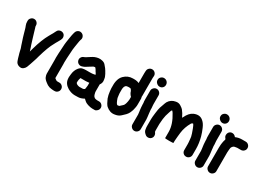

<svg xmlns="http://www.w3.org/2000/svg" viewBox="-23 -1493 3234 2373"><g transform="rotate(30 1594.5 -306.0)"><path d="M84 -534C68 -534 54 -528 42 -516C30 -504 24 -491 24 -474V-466C24 -445 27 -427 34 -411C41 -395 46 -379 50 -364C54 -349 59 -332 64 -314C69 -296 74 -280 78 -266C83 -248 90 -226 100 -199L109 -171C112 -161 115 -153 118 -146C121 -139 124 -129 127 -113C130 -97 133 -85 136 -75C139 -65 142 -57 143 -52C144 -47 146 -42 148 -34C150 -26 152 -19 154 -13L161 8C164 17 167 26 172 35C177 44 185 53 197 60C209 67 222 70 236 71C250 72 264 67 276 57C288 47 297 36 303 22C309 8 315 -9 322 -30C329 -51 335 -71 342 -90C349 -109 356 -133 363 -161C392 -262 420 -337 448 -385L462 -412C467 -420 471 -427 475 -434C479 -441 483 -447 486 -454C489 -461 493 -467 497 -474L501 -484C508 -499 509 -514 504 -530C499 -546 490 -557 475 -564C460 -571 445 -572 429 -567C413 -562 402 -552 395 -537L390 -528C385 -518 381 -508 375 -498C369 -488 363 -478 358 -469L343 -442C310 -384 279 -306 251 -205C245 -185 241 -169 238 -158C236 -167 233 -176 230 -184C227 -192 225 -200 222 -209L212 -237C209 -246 206 -256 203 -266C200 -276 196 -288 192 -301C188 -314 183 -330 178 -347C173 -364 167 -380 163 -397C159 -414 155 -428 150 -441C145 -454 143 -462 143 -466V-474C143 -491 137 -505 125 -517C113 -529 100 -534 84 -534Z M557 -314 555 -253C556 -244 556 -235 556 -226V-25C556 -12 560 2 567 20C574 38 593 58 625 80C630 84 636 87 641 91C661 102 680 108 697 109L726 112H747C763 112 777 106 789 94C801 82 806 68 806 52C806 36 801 22 789 10C777 -2 763 -8 747 -8H726H719L709 -9C706 -9 704 -11 702 -12C700 -13 697 -15 693 -18L683 -25C680 -27 677 -29 675 -32V-226C675 -235 675 -245 674 -256L676 -315L684 -444C685 -458 687 -472 690 -488C693 -504 696 -523 699 -545C702 -567 706 -583 709 -594L713 -605C718 -620 716 -635 708 -650C700 -665 688 -674 673 -679C658 -684 643 -683 628 -675C613 -667 604 -655 599 -640L595 -628C589 -608 584 -581 579 -549C574 -517 571 -495 569 -484C567 -473 566 -461 565 -449Z M1033 -87 988 -86C983 -86 979 -87 975 -88C954 -93 941 -101 936 -110C935 -112 934 -112 933 -113V-137C933 -149 937 -165 944 -187H1022C1026 -187 1041 -188 1068 -191V-149C1068 -141 1066 -130 1064 -118C1063 -113 1063 -108 1062 -104C1061 -100 1060 -97 1059 -97C1049 -90 1040 -87 1033 -87ZM1036 32C1060 32 1088 23 1119 6C1125 13 1132 19 1141 26C1156 40 1174 49 1193 55C1220 63 1241 67 1257 67H1292C1305 67 1316 61 1328 49C1340 37 1346 23 1346 7C1346 -9 1340 -23 1328 -35C1316 -47 1303 -52 1287 -52H1262C1256 -52 1252 -52 1250 -53C1248 -54 1242 -55 1235 -56C1228 -57 1221 -61 1216 -66C1207 -73 1201 -83 1198 -94C1195 -105 1193 -114 1191 -121C1189 -128 1189 -139 1189 -153V-238C1206 -260 1212 -285 1207 -312C1206 -319 1204 -326 1203 -335C1202 -344 1199 -352 1194 -362C1189 -372 1186 -380 1183 -386C1180 -392 1177 -398 1173 -403C1169 -408 1167 -413 1164 -419C1161 -425 1155 -434 1146 -446C1137 -458 1126 -471 1114 -484C1102 -497 1086 -505 1066 -509C1035 -517 1001 -513 966 -499C953 -494 934 -483 908 -466L885 -451C875 -444 868 -440 865 -439L851 -433C836 -428 824 -418 816 -403C808 -388 808 -373 813 -358C818 -343 828 -331 843 -324C858 -317 872 -316 888 -321C904 -326 916 -331 923 -335C930 -339 944 -347 963 -360C982 -373 996 -381 1002 -384C1008 -387 1013 -390 1015 -391C1023 -393 1030 -394 1035 -394C1046 -383 1054 -372 1058 -363C1062 -354 1068 -346 1072 -341C1076 -336 1079 -331 1081 -326C1083 -321 1084 -317 1085 -314C1080 -313 1076 -313 1072 -312C1068 -311 1062 -310 1056 -309C1050 -308 1044 -308 1038 -307C1032 -306 1021 -306 1006 -306H954C934 -306 918 -304 902 -300C886 -296 871 -285 857 -268C835 -241 822 -208 818 -168C817 -162 817 -155 816 -148C815 -141 814 -133 814 -126C814 -119 814 -112 815 -105C818 -59 842 -23 887 4C921 23 954 33 988 33Z M1529 -507H1509C1461 -507 1420 -490 1385 -455C1363 -433 1349 -404 1342 -369C1339 -352 1337 -337 1337 -326V-270C1337 -262 1338 -254 1339 -246C1340 -238 1340 -232 1341 -225C1344 -193 1351 -163 1361 -135C1379 -93 1396 -63 1412 -47C1451 -13 1492 0 1535 -8C1545 -10 1552 -11 1556 -12C1581 -18 1602 -30 1618 -46C1624 -52 1630 -58 1637 -64C1669 -91 1689 -120 1699 -152C1701 -159 1704 -165 1706 -171C1708 -177 1709 -182 1710 -188C1711 -194 1713 -203 1716 -216C1719 -229 1720 -243 1720 -259V-338C1720 -347 1718 -355 1715 -363C1716 -369 1716 -375 1716 -381V-632C1716 -637 1716 -643 1717 -649L1718 -660C1719 -676 1715 -690 1704 -703C1693 -716 1679 -723 1663 -724C1647 -725 1633 -721 1620 -710C1607 -699 1600 -686 1599 -670L1598 -659C1597 -650 1597 -641 1597 -632V-493C1578 -502 1556 -507 1529 -507ZM1464 -202C1463 -209 1461 -219 1460 -231C1459 -243 1458 -252 1457 -257C1456 -262 1456 -267 1456 -270V-326L1458 -341C1462 -372 1479 -388 1509 -388H1529C1535 -388 1541 -387 1546 -385C1549 -382 1551 -379 1552 -378L1559 -366C1561 -363 1562 -362 1563 -362C1568 -339 1581 -317 1601 -297V-259C1601 -254 1600 -244 1597 -230C1594 -216 1592 -207 1591 -204C1590 -201 1588 -197 1587 -192C1586 -187 1583 -182 1580 -176C1577 -170 1570 -163 1561 -155C1552 -147 1546 -142 1542 -138C1538 -134 1536 -131 1534 -130C1532 -129 1527 -128 1520 -126C1513 -124 1508 -124 1504 -126C1492 -132 1479 -158 1464 -202Z M1902 -184 1895 -242V-245L1891 -281V-305L1888 -341C1887 -347 1887 -353 1887 -359V-483C1887 -499 1882 -513 1870 -525C1858 -537 1844 -543 1828 -543C1812 -543 1798 -537 1786 -525C1774 -513 1768 -499 1768 -483V-359C1768 -339 1769 -322 1772 -307V-291C1772 -276 1773 -265 1774 -259C1775 -253 1775 -248 1775 -243C1775 -238 1776 -229 1778 -217C1780 -205 1782 -195 1782 -188C1782 -181 1783 -169 1786 -153V-13C1786 3 1792 16 1804 28C1816 40 1830 46 1846 46C1862 46 1876 40 1888 28C1900 16 1905 3 1905 -13V-149ZM1798 -687C1786 -676 1780 -662 1780 -645C1780 -628 1786 -614 1799 -602C1812 -590 1826 -583 1843 -583C1860 -583 1874 -589 1885 -600C1896 -611 1902 -625 1902 -642C1902 -659 1896 -674 1884 -686C1872 -698 1857 -704 1840 -704C1823 -704 1810 -698 1798 -687Z M2499 -166C2500 -157 2500 -149 2500 -142V-58C2500 -41 2505 -27 2517 -15C2529 -3 2543 2 2559 2C2575 2 2589 -3 2601 -15C2613 -27 2619 -41 2619 -58V-142C2619 -195 2611 -250 2596 -307C2587 -341 2574 -375 2559 -410C2544 -445 2527 -470 2508 -486C2472 -521 2426 -526 2372 -502C2337 -486 2308 -453 2284 -402C2281 -396 2278 -392 2277 -390C2260 -427 2241 -457 2222 -480C2214 -489 2200 -500 2179 -513C2158 -526 2136 -529 2111 -524C2068 -517 2035 -495 2013 -458C2006 -445 2001 -429 1995 -412L1977 -361C1971 -344 1966 -314 1961 -273C1956 -232 1953 -202 1953 -183V-90C1953 -73 1954 -57 1957 -44C1958 -25 1967 -7 1984 9L1992 16C2004 27 2018 33 2035 32C2052 31 2066 25 2077 13C2088 1 2093 -13 2092 -29C2091 -45 2085 -59 2074 -71C2073 -72 2072 -79 2072 -90V-183C2072 -197 2074 -221 2078 -256C2082 -291 2091 -327 2104 -363L2111 -384C2113 -390 2115 -395 2117 -400C2119 -402 2121 -404 2123 -404C2125 -404 2126 -405 2127 -406C2128 -405 2128 -405 2129 -405C2134 -400 2139 -393 2145 -384C2196 -302 2221 -226 2221 -157V-68C2221 -65 2241 -63 2281 -63C2321 -63 2340 -65 2340 -68V-95C2340 -104 2341 -113 2342 -123C2343 -133 2344 -145 2345 -159C2346 -173 2348 -192 2351 -216C2358 -275 2378 -331 2408 -382C2411 -387 2418 -392 2430 -397C2436 -391 2442 -382 2446 -372C2450 -362 2455 -351 2459 -341C2463 -331 2470 -312 2480 -282C2490 -252 2495 -229 2495 -210Z M2800 -184 2793 -242V-245L2789 -281V-305L2786 -341C2785 -347 2785 -353 2785 -359V-483C2785 -499 2780 -513 2768 -525C2756 -537 2742 -543 2726 -543C2710 -543 2696 -537 2684 -525C2672 -513 2666 -499 2666 -483V-359C2666 -339 2667 -322 2670 -307V-291C2670 -276 2671 -265 2672 -259C2673 -253 2673 -248 2673 -243C2673 -238 2674 -229 2676 -217C2678 -205 2680 -195 2680 -188C2680 -181 2681 -169 2684 -153V-13C2684 3 2690 16 2702 28C2714 40 2728 46 2744 46C2760 46 2774 40 2786 28C2798 16 2803 3 2803 -13V-149ZM2696 -687C2684 -676 2678 -662 2678 -645C2678 -628 2684 -614 2697 -602C2710 -590 2724 -583 2741 -583C2758 -583 2772 -589 2783 -600C2794 -611 2800 -625 2800 -642C2800 -659 2794 -674 2782 -686C2770 -698 2755 -704 2738 -704C2721 -704 2708 -698 2696 -687Z M2873 -418C2868 -406 2865 -393 2863 -381L2860 -364C2859 -358 2858 -351 2857 -342C2856 -333 2855 -318 2855 -298V-31C2855 -15 2861 -2 2873 10C2885 22 2899 28 2915 28C2931 28 2945 22 2957 10C2969 -2 2974 -15 2974 -31V-298C2974 -310 2975 -320 2976 -328C2977 -336 2977 -342 2978 -347L2980 -364C2981 -365 2982 -367 2982 -369C2982 -371 2985 -377 2992 -386C2999 -395 3007 -401 3016 -403C3025 -405 3032 -406 3039 -407C3046 -408 3050 -409 3053 -409H3106C3122 -409 3136 -415 3148 -427C3160 -439 3165 -452 3165 -468C3165 -484 3160 -498 3148 -510C3136 -522 3122 -528 3106 -528H3053C3022 -528 2992 -522 2962 -509C2949 -526 2934 -535 2917 -537C2900 -539 2885 -535 2873 -525C2861 -515 2854 -501 2852 -484C2850 -467 2854 -453 2865 -440L2871 -432C2872 -432 2872 -432 2872 -431L2873 -430Z"/></g></svg>

Font: AppleStorm
Style: Xbd
Weight: 800
Foundry: Cannot Into Space Fonts
Version: Version 1.01